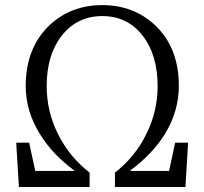

<svg xmlns="http://www.w3.org/2000/svg" viewBox="-20 -749 818 769"><path d="M55.7 0 44.9 -177.7H96.7L121.1 -64.5H277.3V-66.4Q188.5 -131.8 138.7 -213.9Q83 -304.7 83 -404.3Q83 -556.6 177.7 -647.5Q263.7 -728.5 389.6 -728.5Q515.6 -728.5 601.6 -647.5Q696.3 -557.6 696.3 -405.3Q696.3 -304.7 641.6 -213.9Q590.8 -131.8 502 -66.4V-64.5H657.2L681.6 -177.7H733.4L722.7 0H440.4V-57.6Q521.5 -121.1 565.4 -210.9Q611.3 -301.8 611.3 -404.3Q611.3 -529.3 550.8 -606.9Q490.2 -684.6 389.6 -684.6Q289.1 -684.6 227.5 -606.4Q167 -529.3 167 -404.3Q167 -301.8 212.9 -210.9Q257.8 -121.1 338.9 -57.6V0Z"/></svg>

Font: Bpmf GenYo Min R
Style: R
Weight: 400
Foundry: But Ko
Version: Version 1.320